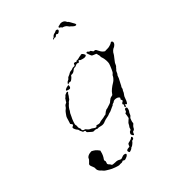

<svg xmlns="http://www.w3.org/2000/svg" viewBox="-207 -766 989 1097"><g transform="rotate(-30 287.5 -217.0)"><path d="M387 118Q390 113 391 112.5Q392 112 395 114Q398 116 398 121Q398 129 390 132Q384 134 384 138Q384 141 377 151Q370 161 366 163Q361 165 360 169Q359 172 351.5 177.5Q344 183 341 183Q339 183 336 178.5Q333 174 333 171Q333 164 347 159Q354 157 355 156Q356 155 356 150Q357 140 359 137.5Q361 135 371 130Q384 123 387 118ZM145 73Q154 69 156 70Q158 70 167 73Q176 75 188 83L200 92V101Q201 124 192 146Q190 153 193.5 156Q197 159 196 168Q196 172 195.5 174Q195 176 196.5 178.5Q198 181 200 182.5Q202 184 207 187Q214 192 215 194.5Q216 197 224.5 196Q233 195 241 193Q256 188 271 193Q279 195 283 192Q299 179 308 179Q316 179 318.5 181.5Q321 184 318 189Q315 197 300 206Q292 211 284 206Q281 205 278 209Q275 213 267.5 214Q260 215 256 217Q251 220 227 218Q203 216 191 212Q180 209 170.5 206Q161 203 155.5 198.5Q150 194 140 189Q127 180 125 168Q124 160 119.5 155Q115 150 109 141Q105 134 105 130Q105 126 111 118Q120 104 120 96Q120 91 127.5 83.5Q135 76 145 73ZM442 -44Q447 -50 454 -45Q457 -43 456.5 -32Q456 -21 453.5 -17Q451 -13 450.5 -4Q450 5 446 9.5Q442 14 441 19Q440 24 439.5 34.5Q439 45 441 48Q442 52 437 58Q432 64 430 72Q428 86 420 89Q414 92 414 99Q414 120 400 104Q395 97 396.5 94Q398 91 398.5 87Q399 83 405 79Q411 75 410 68.5Q409 62 412.5 54.5Q416 47 416 42Q416 37 425 24L433 12L432 -4L430 -20L435 -24Q440 -28 439 -34Q438 -40 442 -44ZM227 -323Q229 -324 230 -321Q230 -320 231 -317Q233 -305 226 -301Q221 -299 211 -300Q205 -301 203.5 -301.5Q202 -302 202 -304Q202 -307 208.5 -312.5Q215 -318 221 -320Q225 -322 227 -323ZM412 -433Q416 -437 423 -432Q427 -428 432 -429.5Q437 -431 443 -424Q449 -417 454 -419Q464 -423 471 -413Q486 -395 497 -390L507 -386L516 -389Q524 -391 530 -393Q535 -394 545.5 -400.5Q556 -407 558 -410Q560 -414 564 -415Q568 -416 571 -413Q578 -406 572 -393Q567 -384 562 -380Q555 -376 549 -366Q543 -356 542 -348Q540 -340 535 -329.5Q530 -319 528 -312.5Q526 -306 524.5 -304Q523 -302 521.5 -291Q520 -280 517 -276.5Q514 -273 513 -269Q512 -265 509 -261.5Q506 -258 505 -248Q504 -238 501.5 -234.5Q499 -231 499 -222.5Q499 -214 495.5 -201.5Q492 -189 490.5 -179Q489 -169 487 -165Q485 -161 486 -155Q487 -149 484.5 -144Q482 -139 482 -133.5Q482 -128 477.5 -118Q473 -108 473 -100Q472 -77 467 -66Q464 -59 459 -65Q454 -70 454 -60.5Q454 -51 450 -52L447 -53Q442 -60 448 -65Q450 -67 449 -68Q443 -70 442.5 -75Q442 -80 448 -85Q457 -92 450 -98Q444 -104 448 -108Q451 -111 448.5 -114Q446 -117 441 -119Q436 -121 431 -121Q413 -121 406 -112Q403 -107 398.5 -105.5Q394 -104 391.5 -99Q389 -94 387.5 -94Q386 -94 373 -82.5Q360 -71 355.5 -69.5Q351 -68 348 -65Q345 -62 338 -58Q310 -45 304 -39Q300 -35 291.5 -31Q283 -27 269.5 -27.5Q256 -28 253.5 -25.5Q251 -23 244.5 -25Q238 -27 230 -24.5Q222 -22 220 -22Q216 -22 199 -31Q196 -33 190 -35.5Q184 -38 184 -42Q184 -52 173 -50Q167 -49 163.5 -55Q160 -61 158.5 -61Q157 -61 154 -68Q151 -75 146 -77.5Q141 -80 134.5 -88Q128 -96 128 -100Q128 -104 133 -107Q144 -115 132 -122L127 -126L128 -148Q128 -170 130 -175Q132 -180 136.5 -192.5Q141 -205 146.5 -211Q152 -217 154 -225.5Q156 -234 163 -238.5Q170 -243 170 -247.5Q170 -252 172 -255Q174 -258 174 -261.5Q174 -265 178 -269.5Q182 -274 183.5 -278.5Q185 -283 192 -287.5Q199 -292 201 -293.5Q203 -295 206 -292.5Q209 -290 206 -286.5Q203 -283 201.5 -275.5Q200 -268 197 -262.5Q194 -257 194 -254Q194 -251 187.5 -244Q181 -237 181 -235Q181 -233 176 -226Q172 -221 167.5 -209.5Q163 -198 163 -193Q163 -191 160 -185Q157 -179 157 -174.5Q157 -170 154 -158Q151 -146 149.5 -127.5Q148 -109 151 -105Q154 -101 155 -94Q156 -82 163 -76Q166 -73 166 -67.5Q166 -62 171.5 -59Q177 -56 181 -57Q185 -58 189 -55Q204 -43 215 -43Q219 -43 231 -38Q248 -31 251 -40Q252 -44 253.5 -44.5Q255 -45 261 -44Q274 -43 281 -49Q284 -52 297 -57Q310 -62 316 -66Q322 -70 325 -70Q328 -70 333 -78Q335 -82 339 -86Q343 -90 346.5 -93Q350 -96 352 -96Q354 -96 363 -102.5Q372 -109 378.5 -112.5Q385 -116 391.5 -127Q398 -138 408 -143Q415 -146 417 -148Q419 -150 421 -156Q428 -178 459 -210Q464 -215 469.5 -226Q475 -237 475 -241.5Q475 -246 479.5 -251.5Q484 -257 485 -263Q486 -269 488 -278Q492 -304 492 -313Q492 -322 487 -337Q481 -354 475 -362Q470 -368 469 -374.5Q468 -381 465 -384.5Q462 -388 460 -394Q458 -398 455.5 -398.5Q453 -399 444 -400Q432 -401 429 -403Q427 -404 418.5 -416Q410 -428 410 -430Q410 -431 412 -433ZM377 -438Q384 -442 395 -431Q402 -424 400 -421Q395 -411 372 -412Q359 -412 357 -414Q350 -421 348 -411Q346 -402 338 -405Q333 -407 326 -402Q319 -397 318 -395.5Q317 -394 310 -392.5Q303 -391 298 -383Q289 -368 275 -366Q270 -365 269 -361Q268 -355 261 -345.5Q254 -336 251 -335Q247 -334 242.5 -334Q238 -334 235 -330Q230 -326 230 -328Q229 -330 232 -337Q235 -344 240.5 -347.5Q246 -351 248 -357Q250 -363 255 -366Q260 -369 263 -372Q266 -375 271 -380Q276 -385 283 -387Q290 -389 295 -393.5Q300 -398 308 -399Q312 -399 313.5 -400.5Q315 -402 316 -403.5Q317 -405 317 -409Q317 -414 319 -415.5Q321 -417 326 -417.5Q331 -418 332 -416Q334 -412 337 -418Q339 -422 343.5 -422Q348 -422 357 -427.5Q366 -433 370 -434Q374 -435 377 -438ZM318 -626Q321 -630 326.5 -630.5Q332 -631 335 -628.5Q338 -626 337 -621Q336 -617 330.5 -611.5Q325 -606 322 -607Q316 -610 313.5 -609Q311 -608 308 -603Q304 -596 299.5 -597Q295 -598 292 -595Q287 -589 284 -593Q283 -595 288 -598Q293 -601 294 -605Q295 -608 297.5 -611Q300 -614 303 -616.5Q306 -619 309 -620Q313 -621 318 -626ZM377 -653Q393 -653 401 -642Q405 -637 407.5 -637Q410 -637 417.5 -629Q425 -621 433 -613Q445 -602 439 -598Q431 -594 416 -603Q406 -609 404 -609Q402 -609 395 -615.5Q388 -622 378 -624Q368 -626 366.5 -625Q365 -624 360.5 -628Q356 -632 352 -632Q346 -632 346 -637Q346 -642 352 -644Q356 -645 361.5 -649Q367 -653 377 -653Z"/></g></svg>

Font: TT2020 Style D
Style: Italic
Weight: 400
Italic angle: -15°
Version: Version 0.2.000